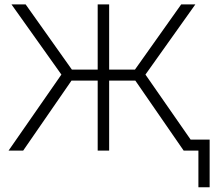

<svg xmlns="http://www.w3.org/2000/svg" viewBox="-20 -670 972 854"><path d="M797 -49H912.5V163H862.5V0H797ZM414.5 0V-311.5H289.5L291 -360.5H414.5V-650.5H465.5V-360.5H589L590.5 -311.5H465.5V0ZM564 -337.5 786 -650.5H849L623.5 -333.5L624 -342.5L862 0H797ZM316 -337.5 83 0H18L256 -342.5L256.5 -333.5L31 -650.5H94Z"/></svg>

Font: Overused Grotesk Light
Style: Regular
Weight: 300
Designer: RandomMaerks
Version: Version 0.005